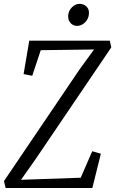

<svg xmlns="http://www.w3.org/2000/svg" viewBox="-25 -948 581 968"><path d="M3.5 0 -5 -35 374 -595 449 -698.5 180.5 -695 137.5 -566 94 -574.5 122.5 -743H528.5L536 -709L156 -148L81 -41.5L382 -52L440 -185.5L483.5 -173L440.5 0ZM363 -817.5Q350.5 -817.5 340.2 -824Q330 -830.5 324.2 -841.5Q318.5 -852.5 318.5 -866.5Q319.5 -893 337.2 -910.8Q355 -928.5 375 -928.5Q397 -928.5 410.8 -915.2Q424.5 -902 423.5 -881.5Q423 -855 405 -836.2Q387 -817.5 363 -817.5Z"/></svg>

Font: Merriweather 24pt SemiCondensed Light
Style: Italic
Weight: 300
Width: 4
Italic angle: -7.8°
Designer: Eben Sorkin
Foundry: Eben Sorkin
Version: Version 2.101